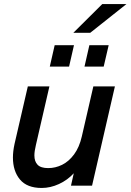

<svg xmlns="http://www.w3.org/2000/svg" viewBox="-20 -912 641 943"><path d="M43.5 -138.2Q43.5 -168.5 51.3 -204.6L116.7 -487.8H222.7L156.2 -199.2Q148.9 -168.9 148.9 -148.4Q148.9 -119.1 164.6 -102.8Q180.2 -86.4 216.8 -86.4Q252 -86.4 284.9 -102.5Q317.9 -118.7 343.8 -153.6Q369.6 -188.5 381.8 -241.7L438.5 -487.8H544.4L432.1 0H328.6L342.3 -61Q311.5 -27.3 269.5 -8.1Q227.5 11.2 184.6 11.2Q112.8 11.2 78.1 -30.3Q43.5 -71.8 43.5 -138.2ZM224.6 -585 248.5 -689.9H343.3L319.3 -585ZM395 -585 418.9 -689.9H513.7L489.3 -585ZM340.3 -751 482.4 -892.1H601.1L423.3 -751Z"/></svg>

Font: Acari Sans SemiBold
Style: Italic
Weight: 600
Italic angle: -13°
Designer: Alfredo Marco Pradil and Stefan Peev
Foundry: Hanken Design Co.
Version: Version 1.045;January 11, 2019;FontCreator 11.5.0.2425 64-bi